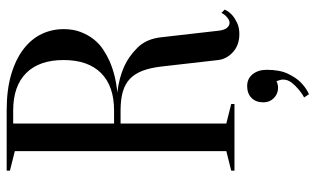

<svg xmlns="http://www.w3.org/2000/svg" viewBox="-210 -530 969 590"><g transform="rotate(-90 275.0 -235.5)"><path d="M45 0ZM230 -700Q294 -700 341 -686Q388 -672 419 -648Q450 -624 465 -592.5Q480 -561 480 -525Q480 -496 471.5 -473.5Q463 -451 449.5 -433.5Q436 -416 418 -404Q400 -392 382 -384Q339 -365 285 -360Q329 -355 365 -339Q396 -325 423 -298Q450 -271 455 -225L475 -50Q477 -31 484 -23Q491 -15 500 -15Q505 -15 510.5 -18.5Q516 -22 521 -27Q526 -32 530 -40L540 -30Q534 -17 523 -7Q514 1 499.5 8Q485 15 465 15Q431 15 409.5 -4.5Q388 -24 385 -50L365 -225Q361 -259 352 -282.5Q343 -306 327.5 -321Q312 -336 288 -343Q264 -350 230 -350H190V-25L250 -10V0H45V-10L105 -25V-675L45 -690V-700ZM385 -525Q385 -600 345 -640Q305 -680 230 -680H190V-370H230Q305 -370 345 -410Q385 -450 385 -525ZM305 39Q328 39 341.5 56Q355 73 355 99Q355 139 343 164Q331 189 317 203Q300 220 280 229L270 214Q285 206 297 195Q308 186 316.5 174.5Q325 163 325 149Q325 145 324 141.5Q323 138 322 135Q321 131 320 129Q317 131 313 132Q305 134 300 134Q281 134 268 121Q255 108 255 89Q255 66 268.5 52.5Q282 39 305 39Z"/></g></svg>

Font: Oranienbaum
Style: Regular
Weight: 400
Designer: Oleg Pospelov and Jovanny Lemonad
Foundry: Oleg Pospelov and jovanny Lemonad
Version: Version 1.001; ttfautohint (v0.91) -l 8 -r 50 -G 200 -x 0 -w